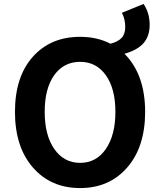

<svg xmlns="http://www.w3.org/2000/svg" viewBox="-20 -941 810 975"><path d="M387 -627Q304 -627 255.5 -559.5Q207 -492 207 -373Q207 -254 256 -184Q305 -114 387 -114Q469 -114 517.5 -184.5Q566 -255 566 -373Q566 -491 517.5 -559Q469 -627 387 -627ZM599 -876 709 -921Q740 -875 740 -815Q740 -757 708.5 -721.5Q677 -686 612 -668Q717 -563 717 -373Q717 -195 626 -90.5Q535 14 387 14Q238 14 147 -90.5Q56 -195 56 -373Q56 -551 146.5 -652.5Q237 -754 387 -754Q473 -754 541 -719Q579 -729 597.5 -748.5Q616 -768 616 -804Q616 -844 599 -876Z"/></svg>

Font: Noto Sans Korean Bold
Style: Bold
Weight: 700
Designer: Ryoko NISHIZUKA  (kana & ideographs); Paul D. Hunt (Latin, Greek & Cyrillic); Wenlong ZHANG  (bopomofo); Sandoll Communi
Foundry: Adobe Systems Incorporated
Version: Version 1.000;PS 1;hotconv 1.0.78;makeotf.lib2.5.61930